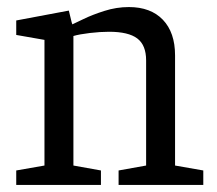

<svg xmlns="http://www.w3.org/2000/svg" viewBox="-20 -524 616 544"><path d="M26 0V-41L106 -55V-411L26 -425V-466L175 -494L183 -461L185 -455Q192 -458 216.5 -470Q241 -482 275.5 -493Q310 -504 345 -504Q407 -504 441.5 -468Q476 -432 476 -367V-55L556 -41V0H316V-41L394 -55V-353Q394 -396 369 -415Q344 -434 289 -434Q264 -434 234.5 -430.5Q205 -427 188 -422V-55L266 -41V0Z"/></svg>

Font: Faustina VF Beta
Style: Regular
Weight: 400
Designer: Alfonso Garcia
Foundry: Omnibus-Type
Version: Version 1.006